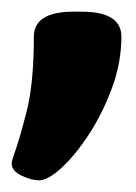

<svg xmlns="http://www.w3.org/2000/svg" viewBox="-35 -184 233 329"><path d="M32 125Q19 125 2 117Q-15 109 -15 96Q-15 93 -13 87Q-11 81 -9 75Q-2 56 10.5 7.5Q23 -41 23 -121Q23 -164 91 -164H105Q173 -164 173 -121Q173 -77 157 -33.5Q141 10 117.5 46Q94 82 70.5 103.5Q47 125 32 125Z"/></svg>

Font: Asap Condensed Black
Style: Regular
Weight: 900
Width: 3
Designer: Pablo Cosgaya
Foundry: Omnibus-Type
Version: Version 3.001; ttfautohint (v1.8.4.7-5d5b)